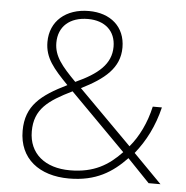

<svg xmlns="http://www.w3.org/2000/svg" viewBox="-52 -776 813 837"><g transform="rotate(5 354.0 -357.5)"><path d="M304 -725C203 -725 135 -666 135 -575C135 -505 174 -461 238 -395C126 -340 61 -290 61 -180C61 -58 150 10 280 10C398 10 469 -36 531 -101L628 0H680L556 -126C602 -183 637 -251 657 -334H617C601 -262 570 -199 531 -153L298 -387C398 -437 463 -489 463 -579C463 -670 398 -725 304 -725ZM303 -690C377 -690 424 -648 424 -579C424 -503 368 -456 271 -412C209 -475 174 -516 174 -575C174 -646 223 -690 303 -690ZM263 -370 506 -125C449 -65 386 -26 281 -26C173 -26 101 -83 101 -181C101 -278 159 -319 263 -370Z"/></g></svg>

Font: Noto Sans Ethiopic ExtraLight
Style: Regular
Weight: 200
Designer: Monotype Design Team
Foundry: Monotype Imaging Inc.
Version: Version 2.102